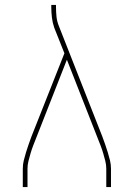

<svg xmlns="http://www.w3.org/2000/svg" viewBox="-20 -755 540 775"><path d="M72 0V-74Q72 -91 76 -107.5Q80 -124 85 -140Q90 -156 95.5 -172Q101 -188 107 -204L240 -540L199 -643Q192 -663 189.5 -684.5Q187 -706 187 -728V-735H206V-728Q206 -708 208 -688Q210 -668 218 -649L393 -204Q399 -188 404.5 -172Q410 -156 415 -140Q420 -124 424 -107.5Q428 -91 428 -74V0H409V-74Q409 -90 405 -105.5Q401 -121 396.5 -136.5Q392 -152 386 -167.5Q380 -183 374 -198L250 -514L126 -198Q120 -183 114 -167.5Q108 -152 103.5 -136.5Q99 -121 95 -105.5Q91 -90 91 -74V0Z"/></svg>

Font: Iosevka Curly Thin
Style: Regular
Weight: 100
Monospace: yes
Designer: Belleve Invis
Foundry: Belleve Invis
Version: Version 22.1.2; ttfautohint (v1.8.4)